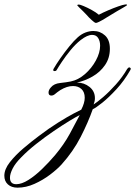

<svg xmlns="http://www.w3.org/2000/svg" viewBox="-150 -477 623 886"><path d="M426 -456Q438 -458 436 -453Q436 -452 421.5 -443.5Q407 -435 389.5 -425Q372 -415 363 -409Q341 -395 322.5 -384.5Q304 -374 297 -372Q293 -371 289 -372Q285 -374 273 -384.5Q261 -395 249 -409Q244 -415 233.5 -425Q223 -435 214.5 -443.5Q206 -452 206 -453Q208 -456 214 -456Q219 -456 236 -449Q253 -442 273 -431Q293 -420 306 -409Q325 -419 349.5 -429.5Q374 -440 395.5 -447.5Q417 -455 426 -456ZM-69 389Q-97 389 -113.5 374Q-130 359 -130 334Q-130 304 -104.5 271.5Q-79 239 -42 207.5Q-5 176 30 150Q76 115 118.5 88.5Q161 62 190.5 46.5Q220 31 225 29Q241 -2 241 -26Q241 -52 226 -66Q211 -80 187 -80Q159 -80 128 -61Q113 -51 104.5 -43.5Q96 -36 87 -36Q74 -36 74 -50Q74 -62 85 -74Q99 -91 127.5 -94Q156 -97 176 -101Q211 -108 242 -135Q273 -162 292.5 -198Q312 -234 312 -266Q312 -287 303 -301.5Q294 -316 275 -316Q253 -316 222 -292Q198 -273 175.5 -245.5Q153 -218 136 -192.5Q119 -167 111 -153Q109 -150 105.5 -149.5Q102 -149 100 -149Q97 -149 96 -152Q95 -155 97 -159Q109 -180 128.5 -208Q148 -236 169.5 -262.5Q191 -289 209 -305Q226 -320 244.5 -327Q263 -334 281 -334Q312 -334 334.5 -313.5Q357 -293 357 -252Q357 -209 334.5 -176.5Q312 -144 277 -124Q242 -104 205 -96Q238 -96 263 -76Q288 -56 288 -24Q288 -10 282 5Q298 -5 326 -29Q354 -53 384.5 -87Q415 -121 437 -159Q442 -166 447 -166Q450 -166 452.5 -162.5Q455 -159 451 -153Q423 -104 387.5 -65.5Q352 -27 322 -3Q292 21 278 27Q257 87 222.5 154.5Q188 222 134 282Q114 304 81 329Q48 354 9 371.5Q-30 389 -69 389ZM-75 373Q-50 373 -19 353.5Q12 334 44 303Q76 272 104 239Q145 190 172 140.5Q199 91 218 54Q203 61 171 80.5Q139 100 98.5 127.5Q58 155 18 186.5Q-22 218 -52 249Q-79 276 -91.5 300.5Q-104 325 -104 343Q-104 373 -75 373Z"/></svg>

Font: Fleur De Leah
Style: Regular
Weight: 400
Designer: Robert E. Leuschke
Foundry: Robert E. Leuschke
Version: Version 1.010; ttfautohint (v1.8.3)